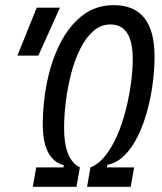

<svg xmlns="http://www.w3.org/2000/svg" viewBox="-20 -723 626 743"><path d="M106.9 0 120.1 -75.2H225.6L227.1 -83.5Q145.5 -105.5 145.5 -241.7Q145.5 -324.2 162.1 -405.8Q178.7 -487.3 212.6 -554.7Q246.6 -622.1 298.3 -662.6Q350.1 -703.1 420.4 -703.1Q578.1 -703.1 578.1 -503.9Q578.1 -455.1 571 -400.6Q564 -346.2 549.6 -293.5Q535.2 -240.7 513.4 -196.3Q491.7 -151.9 462.2 -122.1Q432.6 -92.3 395 -85L393.6 -75.2H499L485.8 0H316.9L330.1 -75.2Q361.8 -87.9 387.9 -120.8Q414.1 -153.8 433.8 -199.7Q453.6 -245.6 466.8 -297.6Q480 -349.6 486.8 -400.6Q493.7 -451.7 493.7 -494.6Q493.7 -628.4 407.2 -628.4Q370.1 -628.4 341.1 -602.8Q312 -577.1 290.5 -534.2Q269 -491.2 255.4 -438.5Q241.7 -385.7 234.9 -331.1Q228 -276.4 228 -227.5Q228 -106 289.1 -75.2L275.9 0ZM47.4 -507.8 122.1 -693.4H211.9L128.4 -507.8Z"/></svg>

Font: Cascadia Code NF SemiLight
Style: Italic
Weight: 350
Italic angle: -10°
Monospace: yes
Designer: Aaron Bell
Foundry: Saja Typeworks
Version: Version 2404.023; ttfautohint (v1.8.4)